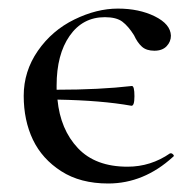

<svg xmlns="http://www.w3.org/2000/svg" viewBox="-20 -415 455 447"><path d="M377.9 -58.1Q380.9 -58.1 383.5 -54.9Q386.2 -51.8 382.8 -49.8Q314.9 12.2 231.9 12.2Q167 12.2 122.6 -16.4Q78.1 -44.9 56.6 -89.8Q35.2 -134.8 35.2 -191.9Q35.2 -249 68.1 -296.6Q101.1 -344.2 153.1 -369.6Q205.1 -395 254.4 -395Q303.7 -395 340.3 -377Q377 -358.9 377.9 -332Q377.9 -317.9 367.9 -307.4Q357.9 -296.9 339.4 -296.9Q320.8 -296.9 310.3 -306.4Q299.8 -315.9 292 -333Q278.8 -354 264.9 -364.5Q251 -375 224.1 -375Q172.4 -375 142.1 -331.5Q111.8 -288.1 111.8 -215.8V-206.1Q211.9 -206.1 287.1 -214.8Q293 -214.8 293 -190.9Q293 -167 285.2 -168.9Q216.3 -181.2 113.8 -183.1Q120.6 -113.3 161.4 -70.1Q202.1 -26.9 276.9 -26.9Q331.1 -26.9 376 -58.1Z"/></svg>

Font: Cormorant-Medium
Style: Regular
Weight: 500
Designer: Christian Thalmann (Catharsis Fonts)
Version: Version 3.000